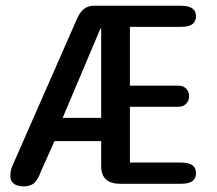

<svg xmlns="http://www.w3.org/2000/svg" viewBox="-20 -639 755 668"><path d="M398.5 0.5Q332 0.5 332 -61V-148H169.5L123 -44Q113.5 -17 100.5 -3.8Q87.5 9.5 60.5 9.5Q50.5 9.5 40.2 6.2Q30 3 23 -4.8Q16 -12.5 16 -26.5Q16 -33.5 17.2 -42Q18.5 -50.5 22.5 -60.5L245 -567Q255.5 -593.5 270 -606.2Q284.5 -619 307 -619H608.5Q637 -619 649.5 -609.5Q662 -600 662 -582.5Q662 -564.5 649.5 -555Q637 -545.5 608.5 -545.5H432V-341H600.5Q618 -341 628 -330.2Q638 -319.5 638 -304Q638 -289.5 628 -278.5Q618 -267.5 600.5 -267.5H432V-73.5H608.5Q637 -73.5 649.5 -64Q662 -54.5 662 -36.5Q662 -18.5 649.5 -9Q637 0.5 608.5 0.5ZM198 -229H332V-540.5Q331 -540.5 330.2 -539.8Q329.5 -539 328.5 -537.5Z"/></svg>

Font: Sono Medium
Style: Regular
Weight: 500
Designer: Tyler Finck
Foundry: Tyler Finck
Version: Version 2.112